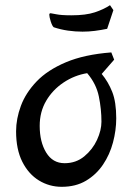

<svg xmlns="http://www.w3.org/2000/svg" viewBox="-20 -687 517 740"><path d="M218 33Q170 33 130 8.5Q90 -16 66 -63.5Q42 -111 42 -181Q42 -229 60.5 -279Q79 -329 121 -373Q163 -417 234 -447Q305 -477 409 -485L420 -457L372 -402Q397 -372 412.5 -333Q428 -294 428 -231Q428 -185 415.5 -138Q403 -91 377 -52.5Q351 -14 311.5 9.5Q272 33 218 33ZM229 -58Q273 -58 305 -84.5Q337 -111 354 -148Q371 -185 371 -218Q371 -266 361 -315Q351 -364 316 -405Q267 -397 225 -369Q183 -341 158 -298.5Q133 -256 133 -202Q133 -140 158 -99Q183 -58 229 -58ZM298 -565Q270 -565 242 -569Q214 -573 187 -582Q181 -587 175.5 -604.5Q170 -622 170 -630Q170 -636 175 -636Q178 -636 197 -632Q216 -628 255 -628Q311 -628 345.5 -639.5Q380 -651 404 -667L417 -648L393 -576Q369 -571 345.5 -568Q322 -565 298 -565Z"/></svg>

Font: Julee
Style: Regular
Weight: 400
Designer: Julian Tunni
Foundry: Julian Tunni
Version: Version 1.002; ttfautohint (v1.8.4.7-5d5b);gftools[0.9.23]